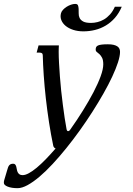

<svg xmlns="http://www.w3.org/2000/svg" viewBox="-151 -750 679 978"><path d="M35.6 -481.9 45.4 -518.6H148.9Q148.4 -511.7 148.2 -503.7Q147.9 -495.6 147.9 -486.3Q147.9 -460.9 149.7 -428.7Q151.4 -396.5 154.1 -360.8Q156.7 -325.2 160.6 -288.1Q164.6 -251 169.2 -215.6Q173.8 -180.2 178.5 -148.4Q183.1 -116.7 188 -92.3Q189.9 -82 195.8 -82Q202.1 -82 207.5 -90.8Q241.2 -138.2 271.5 -187Q301.8 -235.8 325 -280Q348.1 -324.2 361.6 -361.1Q375 -397.9 375 -421.9Q375 -444.3 368.9 -455.8Q362.8 -467.3 355.7 -473.9Q348.6 -480.5 342.5 -484.9Q336.4 -489.3 336.4 -497.6Q336.4 -504.9 338.9 -510Q341.3 -515.1 348.1 -518.3Q355 -521.5 367.2 -522.9Q379.4 -524.4 398.4 -524.4Q416 -524.4 428 -521.5Q439.9 -518.6 447.3 -513.4Q454.6 -508.3 457.5 -501.2Q460.4 -494.1 460.4 -485.8Q460.4 -464.8 450 -432.4Q439.5 -399.9 420.7 -359.6Q401.9 -319.3 376 -273.7Q350.1 -228 319.8 -180.7Q289.6 -133.3 255.6 -85.9Q221.7 -38.6 186.8 4.6Q151.9 47.9 117.2 85.2Q82.5 122.6 50.3 149.9Q18.1 177.2 -10.5 192.9Q-39.1 208.5 -61.5 208.5Q-91.8 208.5 -111.6 200.7Q-131.3 192.9 -131.3 181.6Q-131.3 179.2 -131.1 175.3Q-130.9 171.4 -129.9 168.9L-114.7 117.7Q-112.3 109.4 -110.1 103Q-107.9 96.7 -104.5 92.5Q-101.1 88.4 -96.2 86.2Q-91.3 84 -83.5 84Q-76.7 84 -73.2 88.4Q-69.8 92.8 -68.1 99.1Q-66.4 105.5 -65.2 113Q-64 120.6 -61 127Q-58.1 133.3 -52.2 137.7Q-46.4 142.1 -35.6 142.1Q-22 142.1 -3.7 132.1Q14.6 122.1 36.4 104Q58.1 85.9 82.3 61Q106.4 36.1 132.3 6.3Q128.9 5.4 125 1.5Q121.1 -2.4 120.1 -8.3Q108.4 -64 98.9 -125.7Q89.4 -187.5 82.5 -248.5Q75.7 -309.6 71.8 -366Q67.9 -422.4 66.9 -467.3Q66.9 -475.6 62.7 -478.8Q58.6 -481.9 51.3 -481.9ZM469.2 -715.8Q455.1 -682.6 434.3 -658.9Q413.6 -635.3 387.7 -619.9Q361.8 -604.5 332.8 -597.4Q303.7 -590.3 273.9 -590.3Q245.1 -590.3 221.9 -597.9Q198.7 -605.5 183.3 -618.2Q168 -630.9 161.4 -647.5Q154.8 -664.1 159.7 -682.6Q162.1 -691.9 170.2 -700.4Q178.2 -709 188.7 -715.6Q199.2 -722.2 210.7 -726.1Q222.2 -730 231.9 -730Q243.2 -730 246.1 -722.9Q249 -715.8 249.5 -705.1Q250 -694.3 249.8 -681.6Q249.5 -668.9 254.6 -658.2Q259.8 -647.5 272.9 -640.4Q286.1 -633.3 312.5 -633.3Q328.6 -633.3 345.7 -637.5Q362.8 -641.6 378.9 -651.1Q395 -660.6 409.4 -676.5Q423.8 -692.4 434.1 -715.8Z"/></svg>

Font: Arian Grqi
Style: Italic
Weight: 400
Italic angle: -15°
Designer: Ruben Hakobyan (Tarumian)
Foundry: Ruben Hakobyan (Tarumian)
Version: Version 1.002